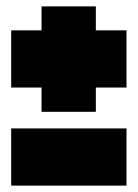

<svg xmlns="http://www.w3.org/2000/svg" viewBox="-20 -581 431 601"><path d="M110 -307H15V-486H110V-561H280V-486H376V-307H280V-231H110ZM15 -179H376V0H15Z"/></svg>

Font: Readiness Black
Style: Regular
Weight: 900
Designer: Katatrad Team
Foundry: CadsonDemak
Version: Version 1.00;April 23, 2019;FontCreator 11.5.0.2425 64-bit; 